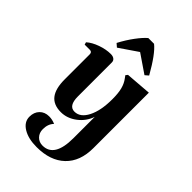

<svg xmlns="http://www.w3.org/2000/svg" viewBox="-201 -567 808 808"><g transform="rotate(45 203.0 -162.5)"><path d="M350 -330V0Q350 79 304.5 122.5Q259 166 178 166Q128 166 97 147Q66 128 66 97Q66 70 82 53.5Q98 37 124 37Q143 37 161 45Q143 63 143 94Q143 116 156.5 130Q170 144 191 144Q261 144 261 30V-97Q248 -59 215.5 -34.5Q183 -10 146 -10Q102 -10 81 -37Q60 -64 60 -119V-268Q60 -282 47 -282H16L13 -293Q32 -310 63 -321Q94 -332 122 -332Q135 -332 142.5 -326Q150 -320 150 -310V-108Q150 -52 185 -52Q219 -52 240 -93Q261 -134 261 -202Q261 -238 255 -261Q249 -284 236 -301L228 -312L235 -321ZM285 -369 203 -425 121 -369 106 -382Q125 -418 147 -447.5Q169 -477 186 -491H220Q253 -465 300 -382Z"/></g></svg>

Font: Katibeh
Style: Regular
Weight: 400
Designer: Arabic design by Kourosh Beigpour, Latin design by Eduardo Tunni, engineering by Lasse Fister
Version: Version 1.0010g